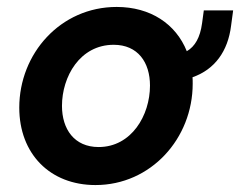

<svg xmlns="http://www.w3.org/2000/svg" viewBox="-20 -523 692 553"><path d="M255 10C414.5 10 535 -124 535 -282C535 -288.5 535 -294.5 534.5 -300.5C599 -323 636.5 -376 645.5 -448.5L651.5 -493H567L562 -456C556.5 -415 541.5 -389 518 -375.5C486.5 -454 413.5 -503 316 -503C154 -503 35.5 -368.5 35.5 -213C35.5 -80.5 123.5 10 255 10ZM158.5 -218C158.5 -302 210 -394 307.5 -394C377 -394 412 -343.5 412 -276.5C412 -190.5 358.5 -99.5 264 -99.5C194 -99.5 158.5 -151 158.5 -218Z"/></svg>

Font: HK Grotesk
Style: Bold Italic
Weight: 700
Italic angle: -16°
Designer: Alfredo Marco Pradil
Foundry: Hanken Design Co.
Version: Version 3.001;FEAKit 1.0